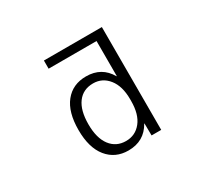

<svg xmlns="http://www.w3.org/2000/svg" viewBox="-150 -976 1301 1213"><g transform="rotate(-30 500.0 -370.0)"><path d="M638.7 -690.4H289.1V-750H711.9V0H641.6L640.6 -87.9H638.7Q584 9.8 468.8 9.8Q373 9.8 315.9 -60.5Q258.8 -130.9 258.8 -259.8Q258.8 -390.6 314.9 -460.4Q371.1 -530.3 468.8 -530.3Q582 -530.3 636.7 -434.6H638.7ZM331.1 -259.8Q331.1 -159.2 372.6 -104.5Q414.1 -49.8 485.4 -49.8Q553.7 -49.8 596.2 -103Q638.7 -156.2 638.7 -252.9V-266.6Q638.7 -361.3 595.7 -415.5Q552.7 -469.7 485.4 -469.7Q412.1 -469.7 371.6 -415.5Q331.1 -361.3 331.1 -259.8Z"/></g></svg>

Font: GenEi Gothic M SemiLight
Style: Regular
Weight: 350
Designer: o_tamon (Modified); [Source Han Sans]
Ryoko NISHIZUKA  (kana & ideographs); Paul D. Hunt (Latin, Greek & Cyrillic); Wenl
Version: Version 1.1a;Original Version 1.004